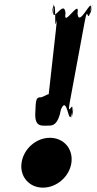

<svg xmlns="http://www.w3.org/2000/svg" viewBox="-20 -847 444 882"><path d="M205 -270C221 -270 247 -272 260 -344C290 -416 294 -261 310 -325C328 -396 301 -254 311 -326C322 -407 285 -292 301 -380C314 -452 356 -675 369 -747C386 -837 378 -723 399 -805C416 -877 387 -734 397 -806C406 -869 342 -714 336 -786C349 -858 268 -714 281 -786C275 -858 214 -724 226 -806C236 -878 205 -734 224 -805C240 -868 228 -694 239 -747C252 -819 189 -308 202 -380C214 -435 200 -409 169 -400C147 -400 144 -396 142 -325C140 -261 173 -270 205 -270ZM209 -214C146 -214 88 -163 79 -99C70 -36 114 15 177 15C241 15 299 -36 308 -99C317 -163 273 -214 209 -214Z"/></svg>

Font: Hussar Przerywany
Style: Obl
Weight: 400
Foundry: Cannot Into Space Fonts
Version: Version 0.982